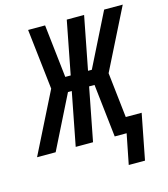

<svg xmlns="http://www.w3.org/2000/svg" viewBox="-172 -765 897 1027"><g transform="rotate(-15 277.0 -251.5)"><path d="M413 167 446 0H380L347 -294H317L260 0H164L221 -294H200L53 0H-50L118 -335L80 -670H174L207 -376H237L294 -670H390L333 -376H354L501 -670H604L436 -335L464 -85H552L503 167Z"/></g></svg>

Font: Lode Dark
Style: Bold Italic
Weight: 700
Italic angle: -11°
Monospace: yes
Designer: Belleve Invis
Foundry: Belleve Invis
Version: Version 29.2.0; ttfautohint (v1.8.3)